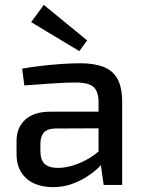

<svg xmlns="http://www.w3.org/2000/svg" viewBox="-20 -760 593 789"><path d="M310 -500Q366 -500 404.5 -485.5Q443 -471 462.5 -436Q482 -401 482 -340V0H406L391 -106L385 -118V-340Q385 -383 365 -402Q345 -421 289 -421Q251 -421 193.5 -417Q136 -413 80 -409L71 -478Q105 -484 146.5 -489Q188 -494 231 -497Q274 -500 310 -500ZM438 -301 437 -233 207 -232Q173 -231 159.5 -214.5Q146 -198 146 -169V-139Q146 -103 163.5 -86.5Q181 -70 219 -70Q247 -70 281.5 -80.5Q316 -91 351 -112.5Q386 -134 414 -167V-104Q404 -90 384 -70.5Q364 -51 335.5 -33Q307 -15 272.5 -3Q238 9 197 9Q153 9 119.5 -6.5Q86 -22 67 -52.5Q48 -83 48 -127V-180Q48 -237 84.5 -269Q121 -301 186 -301ZM160 -740 338 -594 306 -550 108 -669Z"/></svg>

Font: Exo 2 Medium
Style: Regular
Weight: 500
Designer: Natanael Gama
Foundry: Natanael Gama
Version: Version 2.010